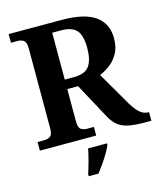

<svg xmlns="http://www.w3.org/2000/svg" viewBox="-133 -815 978 1136"><g transform="rotate(-15 355.5 -246.5)"><path d="M28 0V-53H70Q90 -53 105.5 -63Q121 -73 121 -113V-600Q121 -640 105.5 -650.5Q90 -661 70 -661H28V-714H350Q492 -714 558 -666.5Q624 -619 624 -529Q624 -476 604 -439Q584 -402 553 -378Q522 -354 488 -340L607 -135Q633 -92 656 -72.5Q679 -53 707 -53H711V0H678Q618 0 578 -7Q538 -14 511.5 -33.5Q485 -53 464 -90L345 -310H279V-113Q279 -73 294.5 -63Q310 -53 330 -53H373V0ZM335 -368Q404 -368 430 -405Q456 -442 456 -515Q456 -591 428 -623Q400 -655 333 -655H279V-368ZM268 208Q278 178 289.5 136Q301 94 307 61H423V71Q414 92 398 119Q382 146 363.5 172.5Q345 199 328 221H268Z"/></g></svg>

Font: Noto Serif Tamil
Style: Bold Italic
Weight: 700
Italic angle: -12°
Designer: Indian Type Foundry, Tom Grace, and the Monotype Design Team
Foundry: Monotype Imaging Inc.
Version: Version 2.003; ttfautohint (v1.8.4.7-5d5b)